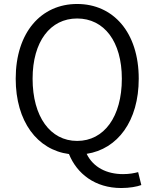

<svg xmlns="http://www.w3.org/2000/svg" viewBox="-20 -765 777 966"><path d="M144 -369C144 -556 233 -672 368 -672C504 -672 593 -556 593 -369C593 -178 504 -56 368 -56C233 -56 144 -178 144 -369ZM675 101C656 106 632 111 599 111C517 111 449 77 416 9C572 -15 678 -156 678 -369C678 -602 550 -745 368 -745C187 -745 59 -602 59 -369C59 -153 168 -11 327 10C367 109 458 181 590 181C632 181 670 174 691 166Z"/></svg>

Font: Noto Sans CJK JP DemiLight
Style: Regular
Weight: 350
Designer: Ryoko NISHIZUKA (kana & ideographs); Paul D. Hunt (Latin, Greek & Cyrillic); Wenlong ZHANG (bopomofo); Sandoll Communica
Foundry: Adobe Systems Incorporated
Version: Version 1.004;PS 1.004;hotconv 1.0.82;makeotf.lib2.5.63406